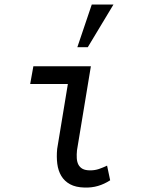

<svg xmlns="http://www.w3.org/2000/svg" viewBox="-20 -822 627 851"><path d="M127.9 -528.3H382.8L321.3 -156.2Q319.3 -137.2 320.3 -120.8Q321.3 -104.5 327.4 -92.5Q333.5 -80.6 345.9 -73.7Q358.4 -66.9 379.9 -66.9Q400.4 -66.9 418.5 -73Q436.5 -79.1 454.6 -87.9L468.3 -22.9Q441.9 -5.9 414.1 2.2Q386.2 10.3 354.5 9.3Q315.4 8.3 290.5 -5.4Q265.6 -19 251.7 -42.2Q237.8 -65.4 233.9 -96.2Q230 -127 233.4 -162.1L280.8 -449.7H113.8ZM386.7 -801.8H482.9L369.1 -612.8H322.8Z"/></svg>

Font: Roboto Mono
Style: Italic
Weight: 400
Designer: Google
Version: Version 2.000985; 2015; ttfautohint (v1.3)